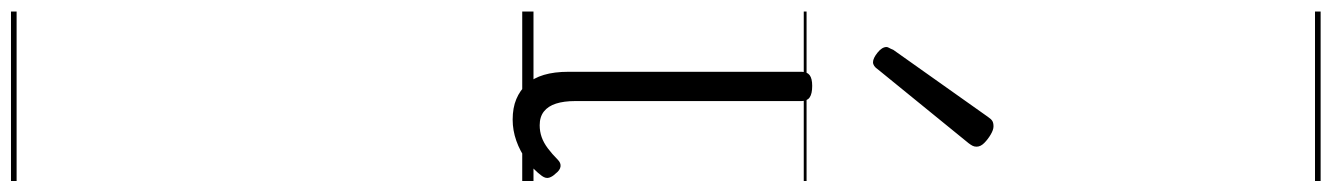

<svg xmlns="http://www.w3.org/2000/svg" viewBox="-1032 -426 2366 341"><g transform="rotate(90 150.5 -255.0)"><path d="M192 17Q171 17 155.5 10.5Q140 4 129 -8Q118 -20 112.5 -38.5Q107 -57 107 -82V-496Q107 -506 113 -510.5Q119 -515 132 -515Q146 -515 152.5 -510.5Q159 -506 159 -496V-94Q159 -74 163.5 -60Q168 -46 177.5 -38.5Q187 -31 202 -31Q213 -31 223 -34.5Q233 -38 243 -45.5Q253 -53 263 -63Q269 -69 275.5 -68Q282 -67 288 -59Q293 -54 295 -48Q297 -42 292 -35Q281 -20 264.5 -8Q248 4 229.5 10.5Q211 17 192 17ZM90 -623Q83 -623 73 -631Q63 -639 63 -647Q63 -649 64.5 -651.5Q66 -654 68 -659L187 -827Q191 -833 194.5 -835Q198 -837 204 -837Q210 -837 218.5 -832Q227 -827 233.5 -820.5Q240 -814 240 -807Q240 -803 238.5 -800Q237 -797 234 -793L103 -632Q97 -623 90 -623ZM0 898H301V908H0ZM0 -20H301V0H0ZM0 -505H301V-500H0ZM0 -1418H301V-1408H0Z"/></g></svg>

Font: Playwrite FR Trad Guides
Style: Regular
Weight: 400
Designer: Veronika Burian, José Scaglione
Foundry: TypeTogether
Version: Version 1.003